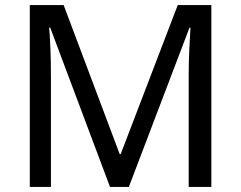

<svg xmlns="http://www.w3.org/2000/svg" viewBox="-20 -734 947 754"><path d="M412 0 177 -626H173Q176 -595 178 -542.5Q180 -490 180 -433V0H97V-714H230L450 -129H454L678 -714H810V0H721V-439Q721 -491 723.5 -542Q726 -593 728 -625H724L486 0Z"/></svg>

Font: Noto Sans
Style: Regular
Weight: 400
Designer: Monotype Design Team
Foundry: Monotype Imaging Inc.
Version: Version 1.902